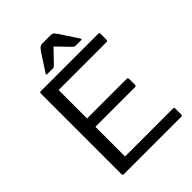

<svg xmlns="http://www.w3.org/2000/svg" viewBox="-250 -1020 1145 1145"><g transform="rotate(-45 322.0 -447.5)"><path d="M100.1 -9.8C100.1 -3.3 103.4 0 109.9 0H594.2C600.7 0 604 -3.3 604 -9.8V-60.1C604 -66.6 600.7 -69.8 594.2 -69.8H189.9V-319.8H523.9C530.8 -319.8 534.2 -323.2 534.2 -330.1V-379.9C534.2 -386.7 530.8 -390.1 523.9 -390.1H189.9V-629.9H594.2C600.7 -629.9 604 -633.3 604 -640.1V-689.9C604 -696.8 600.7 -700.2 594.2 -700.2H109.9C103.4 -700.2 100.1 -696.8 100.1 -689.9ZM205.1 -754.9C200.5 -748.4 202.1 -745.1 210 -745.1H257.8C262.7 -745.1 268.4 -748.4 274.9 -754.9L352.1 -835L429.2 -754.9C435.7 -748.4 441.2 -745.1 445.8 -745.1H494.1C502 -745.1 503.6 -748.4 499 -754.9L426.8 -865.2L411.6 -885.5C406.7 -891.8 398.6 -895 387.2 -895H316.9C305.5 -895 296.2 -890.3 289.1 -880.9L276.9 -865.2Z"/></g></svg>

Font: Numans
Style: Regular
Weight: 400
Designer: Jovanny Lemonad
Foundry: Jovanny Lemonad
Version: Version 001.001